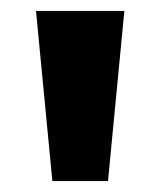

<svg xmlns="http://www.w3.org/2000/svg" viewBox="-20 -749 294 352"><path d="M76 -417H178L208 -729H46Z"/></svg>

Font: MV Cash ExtraBold
Style: Regular
Weight: 800
Designer: Rodrigo Fuenzalida
Foundry: fragTYPE
Version: Version 1.100;Glyphs 3.1.2 (3151)